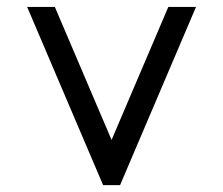

<svg xmlns="http://www.w3.org/2000/svg" viewBox="-20 -520 640 552"><path d="M276.4 12.2 58.1 -500H137.7L300.8 -117.7L463.9 -500H543.5L325.2 12.2Z"/></svg>

Font: Anka/Coder
Style: Regular
Weight: 400
Monospace: yes
Version: Version 001.100